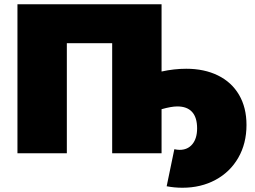

<svg xmlns="http://www.w3.org/2000/svg" viewBox="-20 -720 1197 902"><path d="M855 -397C817 -397 778.3 -392.7 739 -384V-700H62V0H294V-517H507V0H739V-207C769.7 -215.7 794.3 -220 813 -220C843.7 -220 866.8 -211.3 882.5 -194C898.2 -176.7 906 -151 906 -117C906 -85.7 898.7 -61 884 -43C869.3 -25 849.3 -16 824 -16C816.7 -16 808.3 -17 799 -19L763 155C787 159.7 811.7 162 837 162C895 162 946.8 149.7 992.5 125C1038.2 100.3 1073.8 65.7 1099.5 21C1125.2 -23.7 1138 -75 1138 -133C1138 -187.7 1126.3 -234.8 1103 -274.5C1079.7 -314.2 1046.7 -344.5 1004 -365.5C961.3 -386.5 911.7 -397 855 -397Z"/></svg>

Font: Montserrat Custom Black
Style: Regular
Weight: 900
Designer: Julieta Ulanovsky
Foundry: Julieta Ulanovsky
Version: Version 7.200